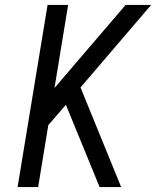

<svg xmlns="http://www.w3.org/2000/svg" viewBox="-20 -755 640 775"><path d="M382 0 246 -332 175 -250 134 0H51L172 -735H255L200 -400L487 -735H590L305 -402L469 0Z"/></svg>

Font: Iosevka Custom Oblique
Style: Regular
Weight: 400
Italic angle: -9°
Designer: Belleve Invis
Foundry: Belleve Invis
Version: Version 27.0.1